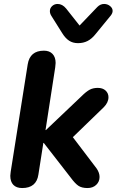

<svg xmlns="http://www.w3.org/2000/svg" viewBox="-20 -942 590 970"><path d="M32 -54Q33 -64 34 -74L120 -617Q131 -686 202 -686Q230 -686 245.5 -669.5Q261 -653 261 -624Q261 -618 259 -602L210 -285H212L392 -456Q415 -479 432.5 -488.5Q450 -498 474 -498Q499 -498 513.5 -484.5Q528 -471 528 -451Q528 -424 504 -400L348 -249L468 -91Q483 -69 483 -48Q483 -24 466 -8Q449 8 422 8Q393 8 376 -3.5Q359 -15 337 -45L201 -220H199L174 -60Q164 8 92 8Q63 8 47.5 -8Q32 -24 32 -54ZM294 -775 240 -861Q232 -873 232 -886Q232 -901 243.5 -911.5Q255 -922 271 -922Q295 -922 314 -899L382 -813L472 -907Q487 -922 506 -922Q523 -922 536 -911.5Q549 -901 549 -887Q549 -876 540 -864L463 -770Q444 -746 422.5 -735Q401 -724 374 -724Q348 -724 329 -736.5Q310 -749 294 -775Z"/></svg>

Font: SN Pro Bold
Style: Bold Italic
Weight: 700
Italic angle: -9°
Designer: Tobias Whetton
Foundry: Supernotes
Version: Version 1.003